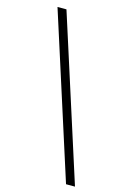

<svg xmlns="http://www.w3.org/2000/svg" viewBox="-136 -864 682 1036"><g transform="rotate(15 205.5 -346.0)"><path d="M343 110 51 -802H101L393 110Z"/></g></svg>

Font: Literata Light
Style: Italic
Weight: 300
Italic angle: -2°
Designer: Latin by Veronika Burian and Jose Scaglione. Greek by Irene Vlachou. Cyrillic by Vera Evstafieva
Foundry: TypeTogether
Version: Version 3.103;gftools[0.9.29]